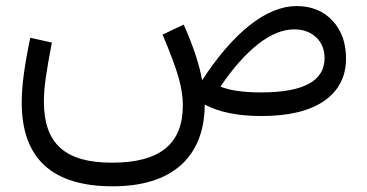

<svg xmlns="http://www.w3.org/2000/svg" viewBox="-20 -391 1236 647"><path d="M979.5 -370.6C877.9 -370.6 767.1 -282.7 661.1 -120.6C651.9 -171.4 633.8 -229.5 599.1 -308.1L527.8 -274.4C552.7 -215.3 570.8 -168 581.1 -132.3C591.3 -96.7 596.2 -64.5 596.2 -36.6C596.2 94.2 519 157.2 357.4 157.2C199.2 157.2 127.9 93.3 127.9 -49.3C127.9 -71.8 129.9 -98.6 134.3 -129.4C138.7 -160.2 145.5 -199.2 154.8 -247.6L82 -263.7C62 -168.5 53.2 -100.6 53.2 -45.4C53.2 142.6 155.3 236.8 359.4 236.8C459.5 236.8 536.1 212.9 589.4 165.5C642.6 117.7 669.4 49.8 669.9 -38.6C718.8 -12.7 782.2 0 860.8 0C953.1 0 1023.9 -17.1 1072.8 -51.3C1121.6 -85.4 1146 -132.8 1146 -193.8C1146 -246.1 1130.9 -289.1 1100.1 -321.8C1069.3 -354.5 1028.8 -370.6 979.5 -370.6ZM970.7 -292C1001.5 -292 1026.4 -283.2 1045.4 -265.1C1064.5 -247.1 1073.7 -223.6 1073.7 -194.8C1073.7 -118.2 1002.4 -79.6 860.4 -79.6C801.3 -79.6 755.4 -85.9 722.7 -99.1C808.1 -224.6 894 -292 970.7 -292Z"/></svg>

Font: Estedad Regular
Style: Regular
Weight: 400
Designer: Amin Abedi
Version: Version 7.3